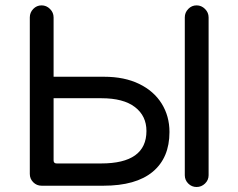

<svg xmlns="http://www.w3.org/2000/svg" viewBox="-20 -708 909 733"><path d="M93.8 -43.9V-641.6Q93.8 -660.2 106.9 -673.8Q120.1 -687.5 138.7 -687.5Q157.2 -687.5 170.9 -673.8Q184.6 -660.2 184.6 -641.6V-415H377Q455.1 -415 511.2 -387.7Q567.4 -360.4 597.2 -312.5Q627 -264.6 627 -204.1Q627 -105.5 563 -52.2Q499 1 375 1H138.7Q120.1 1 106.9 -12.2Q93.8 -25.4 93.8 -43.9ZM539.1 -208Q539.1 -265.6 495.1 -299.3Q451.2 -333 367.2 -333H184.6V-95.7Q184.6 -84 196.3 -84H366.2Q539.1 -84 539.1 -208ZM685.5 -39.1V-641.6Q685.5 -660.2 698.7 -673.8Q711.9 -687.5 730.5 -687.5Q749 -687.5 762.7 -673.8Q776.4 -660.2 776.4 -641.6V-39.1Q776.4 -20.5 762.7 -7.3Q749 5.9 730.5 5.9Q711.9 5.9 698.7 -7.3Q685.5 -20.5 685.5 -39.1Z"/></svg>

Font: jf-openhuninn-2.1
Style: Regular
Weight: 400
Designer: [Kosugi Maru]
Designed by MOTOYA      

[Varela Round]
Joe Prince (Latin component); Avraham Cornfeld (Hebrew component)
Foundry: justfont Co., Ltd.
Version: 2.1